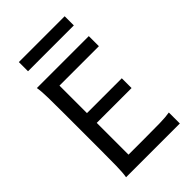

<svg xmlns="http://www.w3.org/2000/svg" viewBox="-260 -987 1085 1085"><g transform="rotate(-45 283.0 -444.5)"><path d="M456.5 -412.6V-334.5H178.2V-80.6H307.1Q379.9 -80.6 429.2 -81.5Q478.5 -82.5 507.8 -87.9V0H78.1Q83.5 -29.3 84.5 -84.7Q85.4 -140.1 85.4 -212.4V-500.5Q85.4 -572.8 84.5 -628.2Q83.5 -683.6 78.1 -712.9H493.2V-632.3H178.2V-412.6ZM109.9 -888.7H476.1V-815.4H109.9Z"/></g></svg>

Font: Andika Basic
Style: Regular
Weight: 400
Designer: Annie Olsen & Victor Gaultney
Foundry: SIL International
Version: Version 1.000